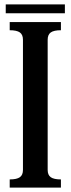

<svg xmlns="http://www.w3.org/2000/svg" viewBox="-20 -850 320 870"><path d="M6 -790V-830H274V-790ZM24 -37Q56 -37 70 -47Q84 -57 84 -80V-670Q84 -693 70 -703Q56 -713 24 -713V-750H256V-713Q224 -713 210 -703Q196 -693 196 -670V-80Q196 -57 210 -47Q224 -37 256 -37V0H24Z"/></svg>

Font: Girassol
Style: Regular
Weight: 400
Width: 3
Designer: Liam Spradlin
Version: Version 1.004